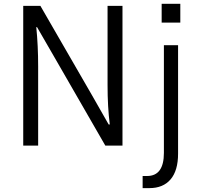

<svg xmlns="http://www.w3.org/2000/svg" viewBox="-20 -762 1050 1005"><path d="M101.6 0ZM101.6 0V-731.4H191.4L460.9 -264.6L548.8 -110.4H554.7Q543 -201.2 543 -317.4V-731.4H621.1V0H531.2L260.7 -469.7L173.8 -620.1H169.9Q179.7 -522.5 179.7 -414.1V0ZM826.2 -643.6V-742.2H923.8V-643.6ZM726.6 159.2H750Q837.9 159.2 837.9 38.1V-525.4H912.1V42Q912.1 130.9 873 176.8Q834 222.7 761.7 222.7H726.6Z"/></svg>

Font: Batunionen A1
Style: Regular
Weight: 400
Designer: HanYang I&C Co.,Ltd.
Foundry: HanYang I&C Co.,Ltd.
Version: Version 2.50; ttfautohint (v1.6)